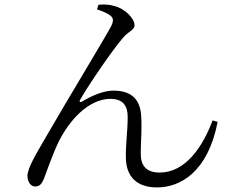

<svg xmlns="http://www.w3.org/2000/svg" viewBox="-20 -787 1040 839"><path d="M462 -719C475 -710 478 -696 465 -671C429 -605 278 -357 191 -206C139 -116 100 -54 100 -18C100 10 116 28 134 28C153 28 163 16 172 -6C186 -42 205 -101 235 -165C283 -263 368 -355 463 -355C521 -355 538 -320 538 -276C538 -217 529 -156 530 -101C530 -11 582 32 666 32C767 32 888 -34 931 -254L909 -261C865 -143 789 -33 678 -33C620 -33 595 -62 595 -116C595 -162 601 -232 597 -277C594 -349 558 -391 476 -391C437 -391 390 -374 338 -343C330 -338 325 -343 330 -351C372 -424 473 -570 515 -619C540 -650 568 -656 568 -676C568 -707 525 -750 479 -761C461 -767 430 -769 410 -766L404 -746C422 -740 449 -730 462 -719Z"/></svg>

Font: Noto Serif CJK JP
Style: Regular
Weight: 400
Designer: Ryoko NISHIZUKA 西塚涼子 (kana & ideographs); Frank Grießhammer (Latin, Greek & Cyrillic); Wenlong ZHANG 张文龙 (bopomofo); San
Foundry: Adobe Systems Incorporated
Version: Version 1.000;PS 1;hotconv 16.6.53;makeotf.lib2.5.65590